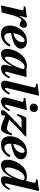

<svg xmlns="http://www.w3.org/2000/svg" viewBox="1490 -2272 795 3814"><g transform="rotate(90 1887.0 -364.5)"><path d="M86 12 226 0C244 -65 262 -146 281 -213C312 -322 346 -392 378 -392C390 -392 403 -385 416 -376C430 -366 446 -357 464 -357C504 -357 532 -404 532 -443C532 -483 508 -502 470 -502C409 -502 348 -443 298 -352H293L330 -497L325 -502L112 -473L105 -440L164 -434C183 -432 185 -418 179 -391Z M487 -161C487 -23 578 12 650 12C737 12 831 -20 904 -152L874 -176C821 -100 774 -54 714 -54C655 -54 636 -109 636 -163V-187C786 -216 857 -248 900 -286C939 -322 946 -355 946 -386C946 -457 883 -502 798 -502C699 -502 622 -456 568 -388C514 -320 487 -238 487 -161ZM640 -232C654 -347 722 -456 781 -456C805 -456 818 -440 818 -412C818 -334 756 -255 640 -232Z M951 -108C951 -47 978 12 1049 12C1168 12 1242 -111 1295 -202H1301L1276 -114C1252 -29 1275 12 1338 12C1433 12 1495 -65 1537 -149L1508 -165C1483 -121 1445 -68 1421 -68C1403 -68 1403 -88 1410 -115L1511 -494H1374L1370 -485C1352 -496 1326 -502 1299 -502C1061 -502 951 -239 951 -108ZM1105 -115C1105 -220 1195 -456 1308 -456C1327 -456 1344 -451 1357 -442C1339 -371 1303 -274 1254 -194C1205 -116 1166 -68 1134 -68C1111 -68 1105 -87 1105 -115Z M1590 -115C1570 -32 1594 12 1662 12C1757 12 1818 -65 1859 -148L1828 -166C1802 -118 1763 -68 1741 -68C1723 -68 1724 -88 1730 -115L1881 -737L1875 -742L1648 -715L1641 -683L1699 -676C1718 -674 1722 -662 1715 -633Z M2038 -632C2038 -587 2071 -559 2119 -559C2170 -559 2205 -592 2205 -647C2205 -696 2169 -720 2125 -720C2066 -720 2038 -675 2038 -632ZM1921 -107C1900 -30 1924 12 1991 12C2088 12 2149 -65 2191 -149L2161 -166C2136 -121 2098 -68 2075 -68C2056 -68 2057 -89 2064 -115L2167 -496L2161 -502L1931 -473L1923 -440L1981 -434C2001 -432 2005 -419 1998 -392Z M2170 -19C2170 -4 2177 12 2208 12C2248 12 2276 3 2275 -20L2271 -50C2271 -61 2275 -68 2281 -68C2290 -68 2307 -58 2383 -28C2440 -6 2491 12 2534 12C2609 12 2640 -87 2667 -201L2638 -211C2609 -157 2584 -105 2532 -105C2506 -105 2466 -116 2430 -128C2405 -137 2378 -147 2359 -150V-156C2445 -249 2569 -360 2693 -474L2685 -490H2322C2299 -465 2267 -404 2245 -318L2270 -306C2302 -365 2321 -396 2377 -396H2522V-394C2415 -295 2299 -189 2197 -78C2184 -63 2170 -39 2170 -19Z M2685 -161C2685 -23 2776 12 2848 12C2935 12 3029 -20 3102 -152L3072 -176C3019 -100 2972 -54 2912 -54C2853 -54 2834 -109 2834 -163V-187C2984 -216 3055 -248 3098 -286C3137 -322 3144 -355 3144 -386C3144 -457 3081 -502 2996 -502C2897 -502 2820 -456 2766 -388C2712 -320 2685 -238 2685 -161ZM2838 -232C2852 -347 2920 -456 2979 -456C3003 -456 3016 -440 3016 -412C3016 -334 2954 -255 2838 -232Z M3152 -120C3152 -55 3175 12 3259 12C3386 12 3457 -111 3514 -212L3518 -211L3488 -103C3466 -21 3494 13 3558 13C3650 13 3714 -65 3754 -152L3725 -166C3700 -121 3662 -68 3640 -68C3621 -68 3621 -88 3628 -115L3774 -736L3767 -742L3549 -715L3542 -684L3593 -677C3611 -674 3614 -662 3608 -635L3573 -486L3571 -485C3552 -496 3524 -502 3491 -502C3254 -502 3152 -238 3152 -120ZM3306 -126C3306 -220 3390 -456 3509 -456C3531 -456 3550 -450 3562 -440C3522 -256 3411 -68 3344 -68C3318 -68 3306 -90 3306 -126Z"/></g></svg>

Font: Heuristica
Style: Bold Italic
Weight: 700
Italic angle: -13°
Version: Version 1.0.1